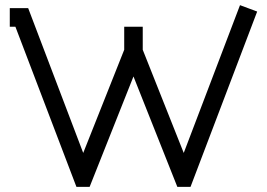

<svg xmlns="http://www.w3.org/2000/svg" viewBox="-20 -711 1040 748"><path d="M981.9 -666 722.2 17.1H670.9L500 -413.1L329.1 17.1H277.8L40 -606.9H18.1V-679.2H89.8L304.2 -115.2L463.9 -517.1V-606.9H536.1V-517.1L695.8 -115.2L915 -690.9Z"/></svg>

Font: Rawengulk
Style: Bold
Weight: 700
Version: Version 0.92